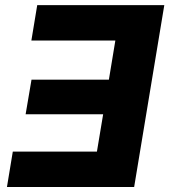

<svg xmlns="http://www.w3.org/2000/svg" viewBox="-20 -748 677 768"><path d="M637.2 -727.5 516.6 0H7.8L31.2 -141.6H367.7L392.6 -291H82.5L106 -429.2H415.5L441.4 -585.9H105.5L128.9 -727.5Z"/></svg>

Font: Inter 16pt ExtraBold
Style: Italic
Weight: 800
Italic angle: -9.3988°
Version: Version 4.001;git-66647c0bb